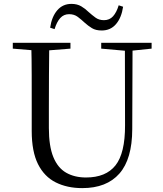

<svg xmlns="http://www.w3.org/2000/svg" viewBox="-20 -947 837 983"><path d="M236.7 -805.2Q244.9 -861.4 273.1 -894.3Q301.3 -927.1 345.6 -927.1Q374.9 -927.1 395.8 -914.8Q416.7 -902.4 432.9 -886.2Q451.1 -869.9 469 -856.8Q486.8 -843.7 512.4 -843.7Q540.7 -843.7 558.7 -863.5Q576.7 -883.4 587.7 -919.9L610.3 -912.5Q601.9 -856.1 573.9 -823.5Q545.9 -790.9 500.7 -790.9Q470.3 -790.9 450.7 -802.9Q431.1 -814.9 414.1 -830.3Q396.7 -846.6 378.3 -860.5Q360 -874.4 333.7 -874.4Q306.4 -874.4 288.4 -854.5Q270.4 -834.5 259.4 -797.8ZM401.2 16.1Q323.9 16.1 265.4 -13.2Q206.9 -42.4 174.6 -106.7Q142.4 -171.1 142.4 -276.5V-391Q142.4 -475.8 142.3 -560.2Q142.2 -644.6 140 -728H232.2Q231.2 -645.4 230.7 -561.2Q230.2 -477 230.2 -391V-291.5Q230.2 -198.9 253 -143.1Q275.8 -87.3 318.7 -62.8Q361.7 -38.3 420.2 -38.3Q522.2 -38.3 571.4 -100.5Q620.6 -162.6 620.2 -305.7L619.4 -728H658.7L657.1 -285.6Q656.7 -132.5 591.2 -58.2Q525.7 16.1 401.2 16.1ZM45.5 -698V-728H340.7V-698L201.1 -686.9H179.8ZM498.2 -698V-728H756.2V-698L647.1 -686.7H626.2Z"/></svg>

Font: Noto Serif KR
Style: Regular
Weight: 200
Designer: Ryoko NISHIZUKA 西塚涼子 (kana & ideographs); Frank Grießhammer (Latin, Greek & Cyrillic); Wenlong ZHANG 张文龙 (bopomofo); San
Foundry: Adobe
Version: Version 2.001;hotconv 1.1.0;makeotfexe 2.6.0